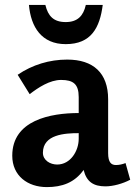

<svg xmlns="http://www.w3.org/2000/svg" viewBox="-20 -752 551 783"><path d="M399 -732H330C320 -687 296 -662 248 -662C199 -662 176 -686 165 -732H98C106 -641 150 -572 248 -572C352 -572 387 -639 399 -732ZM254 -509C182 -509 112 -488 52 -447L101 -368C136 -395 183 -426 229 -426C279 -426 301 -409 301 -356V-291C186 -291 30 -262 30 -117C30 -35 93 11 171 11C233 11 284 -7 321 -59C333 -10 362 8 410 8C441 8 481 -3 511 -19L492 -87C479 -82 466 -79 453 -79C434 -79 421 -89 421 -128V-347C421 -455 360 -509 254 -509ZM301 -209V-186C301 -137 268 -81 213 -81C185 -81 155 -98 155 -129C155 -204 245 -209 301 -209Z"/></svg>

Font: Rosario
Style: Bold
Weight: 700
Designer: Hector Gatti
Foundry: Omnibus Type
Version: Version 1.100